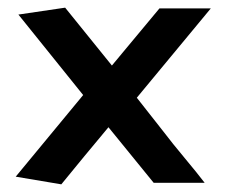

<svg xmlns="http://www.w3.org/2000/svg" viewBox="-20 -506 591 501"><path d="M21 -45 197 -258 28 -468 150 -486 272 -335 396 -484H530L337 -251L407 -162Q429 -133 462 -93.5Q495 -54 514 -29H381L263 -174L199 -97L140 -25Z"/></svg>

Font: Palanquin
Style: Bold
Weight: 700
Designer: Pria Ravichandran
Version: Version 1.0.4